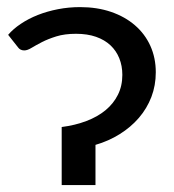

<svg xmlns="http://www.w3.org/2000/svg" viewBox="-20 -534 501 554"><path d="M3.5 -433.5Q18 -450.5 40 -465.2Q62 -480 89.2 -490.8Q116.5 -501.5 147.5 -507.5Q178.5 -513.5 211 -513.5Q260 -513.5 300.2 -499.8Q340.5 -486 369.2 -461.2Q398 -436.5 413.8 -401.8Q429.5 -367 429.5 -325.5Q429.5 -287.5 416.8 -254.2Q404 -221 380.8 -194Q357.5 -167 325.5 -147Q293.5 -127 255.5 -116V0H158V-167.5Q197 -172.5 229.2 -184.8Q261.5 -197 284.5 -216Q307.5 -235 320.2 -260.5Q333 -286 333 -318Q333 -344 324.2 -365.8Q315.5 -387.5 298.8 -403.2Q282 -419 257 -427.8Q232 -436.5 199.5 -436.5Q166.5 -436.5 142.5 -429Q118.5 -421.5 101 -412.5Q83.5 -403.5 71.2 -396Q59 -388.5 50 -388.5Q38 -388.5 31.5 -398Z"/></svg>

Font: Lato 2
Style: Regular
Weight: 500
Designer: Lukasz Dziedzic with Adam Twardoch and Botio Nikoltchev
Foundry: tyPoland Lukasz Dziedzic
Version: Version 2.015; 2015-08-06; http://www.latofonts.com/